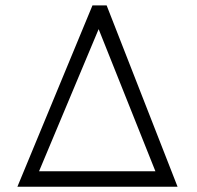

<svg xmlns="http://www.w3.org/2000/svg" viewBox="-20 -706 745 727"><path d="M45.9 1H652.3L383.8 -685.5H330.1ZM568.4 -57.6H127.9L353.5 -595.7Z"/></svg>

Font: Dotum
Style: Regular
Weight: 400
Version: Version 2.21